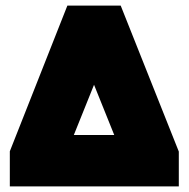

<svg xmlns="http://www.w3.org/2000/svg" viewBox="-20 -664 672 684"><path d="M15 0V-125L220 -644H410L617 -124V0ZM243 -183H387L315 -362Z"/></svg>

Font: Kanit Black
Style: Regular
Weight: 900
Designer: Katatrad Team
Foundry: CadsonDemak
Version: Version 2.000; ttfautohint (v1.8.3)